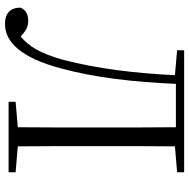

<svg xmlns="http://www.w3.org/2000/svg" viewBox="-14 -752 780 793"><g transform="rotate(90 376.5 -355.0)"><path d="M187 -696 290 -687C282 -520 263 -366 227 -227C199 -125 168 -81 130 -50C108 -70 93 -81 65 -81C41 -81 20 -72 11 -49C11 -6 36 15 78 15C153 15 218 -51 262 -216C301 -360 318 -517 326 -691H505C506 -593 506 -491 506 -390V-335C506 -234 506 -136 505 -38L400 -29V0H691V-29L584 -38C583 -137 583 -235 583 -335V-390C583 -490 583 -590 584 -687L691 -696V-725H187Z"/></g></svg>

Font: Noto Serif CJK SC Light
Style: Regular
Weight: 300
Designer: Ryoko NISHIZUKA 西塚涼子 (kana & ideographs); Frank Grießhammer (Latin, Greek & Cyrillic); Wenlong ZHANG 张文龙 (bopomofo); San
Foundry: Adobe
Version: Version 2.001;hotconv 1.1.0;makeotfexe 2.6.0